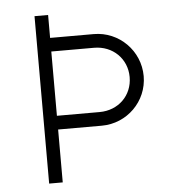

<svg xmlns="http://www.w3.org/2000/svg" viewBox="-47 -638 600 680"><g transform="rotate(-5 253.5 -297.5)"><path d="M304.2 -513.7H148.9V-595.2H100.6V0H148.9V-188H304.2C394 -188 467.3 -260.3 467.3 -350.1C467.3 -440.4 394 -513.7 304.2 -513.7ZM300.8 -236.8H148.9V-465.3H300.8C367.2 -465.3 417.5 -416.5 417.5 -351.1C417.5 -285.2 367.2 -236.8 300.8 -236.8Z"/></g></svg>

Font: Now Light
Style: Regular
Weight: 300
Designer: Alfredo Marco Pradil
Foundry: Alfredo Marco Pradil
Version: Version 1.200;hotconv 1.0.109;makeotfexe 2.5.65596